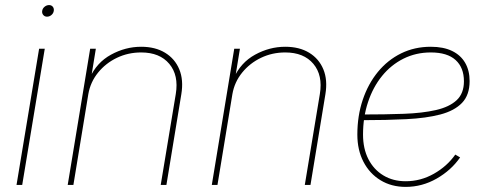

<svg xmlns="http://www.w3.org/2000/svg" viewBox="-20 -732 1921 760"><path d="M45.4 0 134.8 -539.1H157.2L67.9 0ZM166 -666Q156.7 -666 151.1 -672.9Q145.5 -679.7 147 -689Q148.4 -698.7 156.5 -705.3Q164.6 -711.9 174.3 -711.9Q183.6 -711.9 189 -705.3Q194.3 -698.7 192.9 -689Q191.4 -679.2 183.6 -672.6Q175.8 -666 166 -666Z M329.6 -359.4 270.5 0H248L336.9 -539.1H359.4L340.3 -421.9H334.5Q362.3 -484.4 419.4 -515.6Q476.6 -546.9 538.6 -546.9Q594.7 -546.9 633.5 -523.2Q672.4 -499.5 689.7 -457.5Q707 -415.5 697.8 -359.4L638.7 0H616.2L675.8 -359.9Q688 -434.1 650.1 -479.2Q612.3 -524.4 538.6 -524.4Q487.3 -524.4 442.9 -503.2Q398.4 -481.9 368.2 -444.6Q337.9 -407.2 329.6 -359.4Z M899.9 -359.4 840.8 0H818.4L907.2 -539.1H929.7L910.6 -421.9H904.8Q932.6 -484.4 989.7 -515.6Q1046.9 -546.9 1108.9 -546.9Q1165 -546.9 1203.9 -523.2Q1242.7 -499.5 1260 -457.5Q1277.3 -415.5 1268.1 -359.4L1209 0H1186.5L1246.1 -359.9Q1258.3 -434.1 1220.5 -479.2Q1182.6 -524.4 1108.9 -524.4Q1057.6 -524.4 1013.2 -503.2Q968.8 -481.9 938.5 -444.6Q908.2 -407.2 899.9 -359.4Z M1585.9 7.8Q1529.3 7.8 1486.1 -18.6Q1442.9 -44.9 1418.7 -91.6Q1394.5 -138.2 1394.5 -199.2Q1394.5 -273.4 1415.8 -336.7Q1437 -399.9 1475.8 -447.3Q1514.6 -494.6 1567.9 -520.8Q1621.1 -546.9 1685.1 -546.9Q1735.4 -546.9 1769.5 -530.3Q1803.7 -513.7 1821.3 -483.2Q1838.9 -452.6 1838.9 -411.1Q1838.9 -356 1808.8 -324.7Q1778.8 -293.5 1722.9 -278.8Q1667 -264.2 1588.4 -260.3Q1509.8 -256.3 1413.1 -256.3V-278.8Q1503.9 -278.8 1578.1 -281.5Q1652.3 -284.2 1705.6 -296.4Q1758.8 -308.6 1787.6 -335.4Q1816.4 -362.3 1816.4 -410.2Q1816.4 -464.4 1783.4 -494.4Q1750.5 -524.4 1685.1 -524.4Q1626.5 -524.4 1577.1 -499.8Q1527.8 -475.1 1492.2 -431.2Q1456.5 -387.2 1436.8 -327.9Q1417 -268.6 1417 -199.2Q1417 -143.6 1438.2 -102.1Q1459.5 -60.5 1497.6 -37.6Q1535.6 -14.6 1585.9 -14.6Q1645 -14.6 1697.3 -44.2Q1749.5 -73.7 1782.2 -120.1L1801.3 -108.9Q1766.1 -58.1 1708.5 -25.1Q1650.9 7.8 1585.9 7.8Z"/></svg>

Font: Inter 18pt Thin
Style: Italic
Weight: 250
Italic angle: -9.3988°
Version: Version 4.001;git-66647c0bb